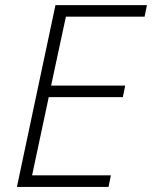

<svg xmlns="http://www.w3.org/2000/svg" viewBox="-20 -734 597 754"><path d="M46.4 0 197.8 -713.9H557.1L547.9 -668.5H238.8L180.7 -397.9H471.7L462.4 -352.5H171.4L106 -45.4H415.5L406.2 0Z"/></svg>

Font: Open Sans Light
Style: Italic
Weight: 300
Italic angle: -12°
Designer: Monotype Design Team
Foundry: Monotype Imaging Inc.
Version: Version 3.003; ttfautohint (v1.8.4)